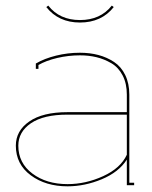

<svg xmlns="http://www.w3.org/2000/svg" viewBox="-20 -656 540 680"><path d="M263.2 -585Q335.9 -585 376 -636.2L382.8 -630.9Q339.4 -576.2 263.2 -576.2Q187.5 -576.2 144 -630.9L150.9 -636.2Q190.9 -585 263.2 -585ZM106.9 -412.1V-431.2L108.9 -432.1Q137.2 -448.7 178.5 -459Q219.7 -469.2 263.2 -469.2Q298.3 -469.2 328.6 -461.2Q358.9 -453.1 384 -436.5Q409.2 -419.9 423.6 -390.1Q438 -360.4 438 -320.8V-8.8H455.1V0H429.2V-90.8Q400.9 -46.4 340.6 -21.2Q280.3 3.9 219.2 3.9Q141.6 3.9 88.9 -35.2Q36.1 -74.2 36.1 -140.1Q36.1 -192.9 83.7 -225.8Q131.3 -258.8 219.2 -258.8H429.2V-320.8Q429.2 -360.4 414.3 -388.9Q399.4 -417.5 374.3 -432.1Q349.1 -446.8 321.8 -453.4Q294.4 -460 263.2 -460Q222.2 -460 182.6 -450.7Q143.1 -441.4 116.2 -425.8V-412.1ZM429.2 -250H219.2Q134.3 -250 89.6 -219.5Q44.9 -189 44.9 -140.1Q44.9 -78.6 94.7 -41.3Q144.5 -3.9 219.2 -3.9Q283.7 -3.9 345.5 -32.2Q407.2 -60.5 429.2 -107.9Z"/></svg>

Font: Rawengulk
Style: Ultralight
Weight: 200
Version: Version 0.92